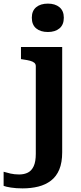

<svg xmlns="http://www.w3.org/2000/svg" viewBox="-89 -799 450 1062"><path d="M109 52V-433Q109 -445 100.5 -452Q92 -459 77 -463Q62 -467 40 -470L27 -472V-539H255V43Q255 100 239 138.5Q223 177 193 200Q163 223 123 233Q83 243 36 243Q0 243 -28.5 238.5Q-57 234 -69 229V151Q-53 156 -31 161Q-9 166 17 166Q45 166 65.5 155.5Q86 145 97.5 120Q109 95 109 52ZM176 -622Q135 -622 111 -642Q87 -662 87 -701Q87 -739 111 -759Q135 -779 176 -779Q216 -779 240 -759Q264 -739 264 -701Q264 -662 240 -642Q216 -622 176 -622Z"/></svg>

Font: Roboto Serif 20pt SemiBold
Style: Regular
Weight: 600
Version: Version 1.008